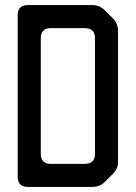

<svg xmlns="http://www.w3.org/2000/svg" viewBox="-20 -729 536 758"><path d="M90 9H345Q374 9 394 -11L426 -43Q448 -65 446 -93V-607Q446 -636 426 -656L394 -688Q373 -709 345 -709H90Q50 -709 50 -669V-31Q50 9 90 9ZM141 -122V-578Q141 -618 181 -618H315Q355 -618 355 -578V-122Q355 -82 315 -82H181Q141 -82 141 -122Z"/></svg>

Font: WD-XL Lubrifont TC
Style: Regular
Weight: 400
Designer: [WD-XL Lubrifont] Copyright 2020-2022 (c) NightFurySL2001, Skr-ZERO; [ZCOOL QingKe HuangYou] Copyright 2018-2022 (c) The
Version: Version 2.001;hotconv 1.1.1;makeotfexe 2.6.0